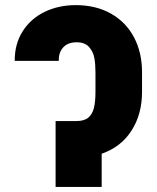

<svg xmlns="http://www.w3.org/2000/svg" viewBox="-20 -737 619 757"><path d="M356.4 -375V-452.1Q356.4 -482.9 352.1 -507.8Q347.7 -532.7 331.3 -551.5Q314.9 -570.3 282.2 -570.3Q246.6 -570.3 228.5 -549.3Q210.4 -528.3 211.9 -497.1H38.1Q37.6 -563.5 69.3 -613.5Q101.1 -663.6 156 -690.2Q210.9 -716.8 278.3 -716.8Q358.9 -716.8 418.2 -682.9Q477.5 -648.9 508.8 -589.1Q540 -529.3 540 -452.1V-375Q540 -286.6 498.5 -221.9Q457 -157.2 380.9 -130.9V0H199.2V-259.8H282.2Q312 -259.8 328.1 -273.2Q344.2 -286.6 350.3 -311.5Q356.4 -336.4 356.4 -375Z"/></svg>

Font: Pretendard JP Black
Style: Regular
Weight: 900
Designer: Base glyphs from Inter by Rasmus Andersson; Hangeul glyphs from Noto Sans CJK(Source Han Sans) by Jang Soo-young and Kan
Foundry: Kil Hyung-jin
Version: Version 1.309